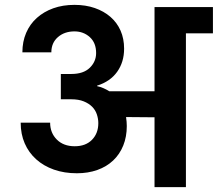

<svg xmlns="http://www.w3.org/2000/svg" viewBox="-20 -769 895 789"><path d="M273 -465Q323 -465 349 -490.5Q375 -516 375 -551Q375 -593 349 -616.5Q323 -640 286 -640Q245 -640 218 -616.5Q191 -593 191 -554H72Q72 -598 87.5 -634Q103 -670 131.5 -695.5Q160 -721 199 -735Q238 -749 286 -749Q332 -749 369.5 -736Q407 -723 434 -699.5Q461 -676 475.5 -643Q490 -610 490 -569Q490 -514 461.5 -474Q433 -434 379 -417V-415Q393 -412 405.5 -406.5Q418 -401 429 -394H615V-740H855V-632H744V0H615V-287L498 -288Q501 -268 501 -251Q501 -207 486.5 -171Q472 -135 445 -109.5Q418 -84 380 -70.5Q342 -57 296 -57Q244 -57 201.5 -72Q159 -87 128.5 -114.5Q98 -142 81.5 -180Q65 -218 65 -265H186Q186 -223 213.5 -195.5Q241 -168 287 -168Q332 -168 358 -194.5Q384 -221 384 -263Q384 -281 378 -299Q372 -317 358.5 -330.5Q345 -344 324 -352.5Q303 -361 273 -361H230V-465H273Z"/></svg>

Font: Poppins SemiBold
Style: Regular
Weight: 600
Designer: Ninad Kale (Devanagari), Jonny Pinhorn (Latin)
Foundry: Indian Type Foundry
Version: Version 3.002 2017